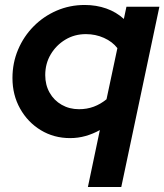

<svg xmlns="http://www.w3.org/2000/svg" viewBox="-20 -548 661 772"><path d="M333.4 204 381.5 -25Q354.1 -9.7 324.1 -1.2Q294.1 7.3 261.9 7.3Q196.7 7.3 144.2 -24.5Q91.7 -56.3 60.9 -111.2Q30.1 -166.1 30.1 -234.1Q30.1 -295.3 52.7 -348.5Q75.3 -401.8 115.1 -442Q154.9 -482.3 207.7 -505.2Q260.6 -528 320.4 -528Q367.2 -528 407.4 -513.8Q447.7 -499.6 478 -471.8L488.4 -521H620.9L467.6 204ZM297.9 -108.9Q329.7 -108.9 357.1 -119.1Q384.4 -129.3 408.3 -148.9L452 -354.4Q432 -380.4 398.1 -395.6Q364.2 -410.8 325.4 -410.8Q279.7 -410.8 242.8 -388.6Q205.8 -366.3 183.9 -329.3Q161.9 -292.3 161.9 -245.9Q161.9 -206.6 179.5 -175.4Q197 -144.3 228.1 -126.6Q259.1 -108.9 297.9 -108.9Z"/></svg>

Font: Red Hat Display
Style: Italic
Weight: 300
Italic angle: -12°
Designer: Pentagram, MCKL
Foundry: Pentagram, MCKL
Version: Version 1.023